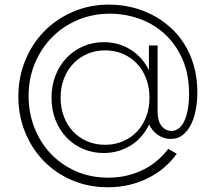

<svg xmlns="http://www.w3.org/2000/svg" viewBox="-20 -636 918 818"><path d="M440 161.8Q356.8 161.8 286.8 131.8Q216.8 101.8 166.1 49.5Q115.5 -2.7 86.8 -73.2Q58.2 -143.6 58.2 -224.5Q58.2 -307.7 88 -379.5Q117.7 -451.4 169.8 -503.9Q221.8 -556.4 292.3 -586.4Q362.7 -616.4 444.1 -616.4Q491.4 -616.4 537.5 -605.9Q583.6 -595.5 625.5 -574.3Q667.3 -553.2 703 -521.8Q738.6 -490.5 765 -448.9Q791.4 -407.3 806.1 -355.2Q820.9 -303.2 820.9 -241.4Q820.9 -205.9 814.5 -170.7Q808.2 -135.5 794.5 -107.3Q780.9 -79.1 759.5 -61.6Q738.2 -44.1 707.7 -44.1Q691.4 -44.1 676.8 -49.1Q662.3 -54.1 650.5 -62.7Q638.6 -71.4 629.8 -82.5Q620.9 -93.6 615.5 -105.9Q602.3 -78.2 582.7 -55.5Q563.2 -32.7 538.2 -17Q513.2 -1.4 483.9 7.3Q454.5 15.9 421.8 15.9Q375 15.9 334.3 -1.4Q293.6 -18.6 263.6 -50Q233.6 -81.4 216.6 -124.5Q199.5 -167.7 199.5 -219.5Q199.5 -271.4 216.6 -314.8Q233.6 -358.2 263.6 -389.5Q293.6 -420.9 334.3 -438.6Q375 -456.4 422.3 -456.4Q454.5 -456.4 483.6 -448Q512.7 -439.5 537.5 -423.9Q562.3 -408.2 581.8 -386.1Q601.4 -364.1 614.5 -336.8V-442.3H651.4V-160Q651.4 -120 668.4 -99.1Q685.5 -78.2 710.9 -78.2Q728.2 -78.2 742 -89.3Q755.9 -100.5 765.5 -120.9Q775 -141.4 780.2 -170.5Q785.5 -199.5 785.5 -235Q785.5 -321.4 756.6 -385.7Q727.7 -450 680.2 -492.7Q632.7 -535.5 572.3 -556.6Q511.8 -577.7 448.6 -577.7Q375.5 -577.7 312 -551.1Q248.6 -524.5 202 -477.5Q155.5 -430.5 128.6 -366.1Q101.8 -301.8 101.8 -226.8Q101.8 -155.5 126.6 -92Q151.4 -28.6 196.1 18.6Q240.9 65.9 303.2 93.4Q365.5 120.9 440.9 120.9Q485 120.9 523.4 111.4Q561.8 101.8 594.1 85.2Q626.4 68.6 652 46.1Q677.7 23.6 696.8 -1.8L733.2 19.1Q710.5 50.9 680 77Q649.5 103.2 612.3 122Q575 140.9 531.8 151.4Q488.6 161.8 440 161.8ZM427.3 -19.1Q468.6 -19.1 503.4 -33.9Q538.2 -48.6 563.4 -75.2Q588.6 -101.8 602.7 -138.6Q616.8 -175.5 616.8 -219.5Q616.8 -264.1 602.7 -301.1Q588.6 -338.2 563.4 -365Q538.2 -391.8 503.4 -406.6Q468.6 -421.4 427.7 -421.4Q386.8 -421.4 352.3 -406.6Q317.7 -391.8 292.3 -365Q266.8 -338.2 252.5 -301.1Q238.2 -264.1 238.2 -219.5Q238.2 -175.5 252.5 -138.6Q266.8 -101.8 292 -75.2Q317.3 -48.6 351.8 -33.9Q386.4 -19.1 427.3 -19.1Z"/></svg>

Font: Spartan Light
Style: Regular
Weight: 300
Designer: Matt Bailey, Mirko Velimirovic
Foundry: Matt Bailey
Version: Version 1.005